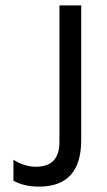

<svg xmlns="http://www.w3.org/2000/svg" viewBox="-20 -694 398 714"><path d="M282 -173Q282 0 125 0Q69 0 30 -22V-100Q70 -74 114 -74Q201 -74 201 -166V-674H282Z"/></svg>

Font: Hind Guntur
Style: Regular
Weight: 400
Designer: Manushi Parikh, Hitesh Malaviya
Foundry: Indian Type Foundry
Version: Version 1.002;PS 1.0;hotconv 1.0.86;makeotf.lib2.5.63406; tt